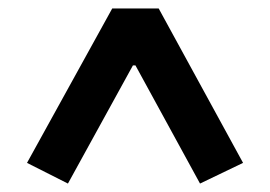

<svg xmlns="http://www.w3.org/2000/svg" viewBox="-20 -718 640 455"><path d="M556 -332 454 -283 301 -563H295L141 -283L44 -332L246 -698H356Z"/></svg>

Font: IBM Plex Sans SemiBold
Style: Regular
Weight: 600
Designer: Mike Abbink, Paul van der Laan, Pieter van Rosmalen
Foundry: Bold Monday
Version: Version 3.201